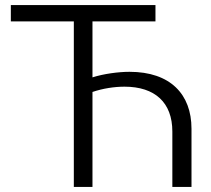

<svg xmlns="http://www.w3.org/2000/svg" viewBox="-20 -742 838 762"><path d="M597 -722H23V-657H273V0H347V-377C388 -391 434 -398 474 -398C595 -398 664 -335 664 -220V0H740V-231C740 -368 656 -457 494 -457C450 -457 391 -449 347 -435V-657H597Z"/></svg>

Font: Perun Light
Style: Regular
Weight: 300
Foundry: Copyright (c) Stefan Peev, Context Ltd, 2016
Version: Version 1.089